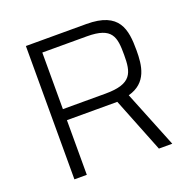

<svg xmlns="http://www.w3.org/2000/svg" viewBox="-123 -810 927 931"><g transform="rotate(-20 341.0 -344.0)"><path d="M106 0H170V-282H430L542 0H611L493 -293C594 -320 603 -408 603 -485C603 -593 589 -688 418 -688H106ZM170 -339V-631H400C531 -631 539 -577 539 -485C539 -394 528 -339 390 -339Z"/></g></svg>

Font: Saira UNSAM Light SC
Style: Regular
Weight: 300
Designer: Hector Gatti with collaboration of the Omnibus-Type team
Foundry: Omnibus-Type
Version: Version 1.072;PS 001.072;hotconv 1.0.88;makeotf.lib2.5.64775